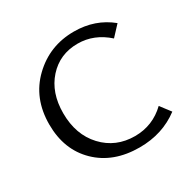

<svg xmlns="http://www.w3.org/2000/svg" viewBox="-151 -811 961 965"><g transform="rotate(-30 330.0 -329.0)"><path d="M393 6Q241 6 148.5 -84Q56 -174 56 -321Q56 -473 155.5 -568.5Q255 -664 396 -664Q519 -664 608 -591L554 -533Q477 -602 382 -602Q278 -602 211.5 -528Q145 -454 145 -335Q145 -210 217.5 -132.5Q290 -55 401 -55Q504 -55 579 -127L624 -68Q526 6 393 6Z"/></g></svg>

Font: EauTest Medium
Style: Regular
Weight: 500
Designer: Christian Thalmann (Catharsis Fonts)
Version: Version 0.001;PS 000.001;hotconv 1.0.88;makeotf.lib2.5.64775